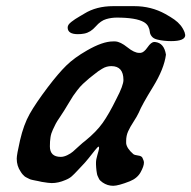

<svg xmlns="http://www.w3.org/2000/svg" viewBox="-20 -599 620 622"><path d="M232.4 -488.3Q199.2 -488.3 199.2 -509.8Q199.2 -514.6 202.1 -519Q205.1 -523.4 211.4 -528.3Q217.8 -533.2 223.6 -537.1Q229.5 -541 238.8 -546.4Q248 -551.8 252.9 -554.7Q292 -579.1 346.7 -579.1Q351.6 -579.1 362.8 -579.1Q374 -579.1 380.9 -579.1Q385.7 -579.1 392.1 -579.1Q398.4 -579.1 404.3 -579.1Q410.2 -579.1 415 -579.1Q469.7 -579.1 515.6 -553.7Q533.2 -543.9 544.9 -535.6Q556.6 -527.3 564.9 -517.1Q573.2 -506.8 578.1 -494.1L580.1 -485.4Q580.1 -465.8 534.2 -465.8Q510.7 -465.8 490.2 -470.7Q477.5 -473.6 471.7 -481Q465.8 -488.3 465.3 -496.1Q464.8 -503.9 460.4 -512.7Q456.1 -521.5 446.3 -527.3Q420.9 -542 358.4 -542Q340.8 -542 324.2 -537.1Q306.6 -532.2 290 -513.2Q273.4 -494.1 252.9 -490.2Q243.2 -488.3 232.4 -488.3ZM141.6 -125Q141.6 -90.8 176.8 -90.8Q186.5 -90.8 197.8 -96.2Q209 -101.6 216.3 -107.9Q223.6 -114.3 236.3 -126Q249 -137.7 255.9 -142.6Q292 -171.9 312.5 -200.7Q333 -229.5 357.4 -279.3Q379.9 -322.3 379.9 -339.8Q379.9 -384.8 340.8 -384.8Q333 -384.8 325.7 -382.8Q318.4 -380.9 310.5 -376Q302.7 -371.1 298.3 -368.2Q293.9 -365.2 283.7 -356.9Q273.4 -348.6 269.5 -345.7Q257.8 -335.9 248.5 -327.1Q239.3 -318.4 230 -306.2Q220.7 -293.9 216.8 -288.1Q212.9 -282.2 202.1 -264.2Q191.4 -246.1 187.5 -240.2Q183.6 -233.4 173.8 -219.2Q164.1 -205.1 160.6 -198.2Q157.2 -191.4 151.4 -179.2Q145.5 -167 143.6 -154.3Q141.6 -141.6 141.6 -125ZM191.4 -15.6Q168.9 -5.9 147.5 -5.9Q138.7 -5.9 115.2 -9.8Q112.3 -10.7 104.5 -12.2Q96.7 -13.7 94.2 -14.2Q91.8 -14.6 85 -16.1Q78.1 -17.6 75.7 -19Q73.2 -20.5 67.9 -22.9Q62.5 -25.4 59.6 -27.8Q56.6 -30.3 53.2 -34.2Q49.8 -38.1 46.9 -43Q34.2 -61.5 34.2 -85Q34.2 -97.7 44.9 -144.5Q56.6 -195.3 76.2 -230Q95.7 -264.6 134.8 -316.4Q168.9 -361.3 194.8 -386.7Q220.7 -412.1 261.7 -435.5Q312.5 -464.8 345.7 -464.8H353.5Q370.1 -463.9 392.6 -445.8Q415 -427.7 430.7 -427.7H435.5Q446.3 -428.7 458 -445.8Q469.7 -462.9 479.5 -462.9H482.4Q511.7 -460 517.6 -421.9Q511.7 -376 475.6 -317.4Q439.5 -258.8 429.7 -234.4Q423.8 -221.7 412.6 -204.6Q401.4 -187.5 395 -173.3Q388.7 -159.2 388.7 -142.6V-134.8Q390.6 -118.2 412.1 -99.6Q416 -96.7 427.2 -95.2Q438.5 -93.8 441.4 -87.9Q446.3 -78.1 446.3 -72.3Q446.3 -60.5 435.5 -41Q424.8 -21.5 400.4 -11.7Q363.3 2.9 346.7 2.9Q328.1 2.9 312.5 -7.8Q308.6 -10.7 305.2 -13.7Q301.8 -16.6 299.8 -21.5Q297.9 -26.4 296.4 -28.8Q294.9 -31.2 293.9 -37.6Q293 -43.9 292.5 -46.4Q292 -48.8 291.5 -56.6Q291 -64.5 291 -66.4V-72.3Q291 -82 295.4 -96.7Q299.8 -111.3 300.8 -117.2V-121.1Q300.8 -124 299.8 -124Q296.9 -124 288.1 -112.8Q279.3 -101.6 267.1 -86.4Q254.9 -71.3 248 -64.5Q241.2 -57.6 231 -46.4Q220.7 -35.2 212.4 -27.8Q204.1 -20.5 191.4 -15.6Z"/></svg>

Font: Essays1743
Style: Italic
Weight: 500
Italic angle: -10°
Designer: Based on the typeface in a 1743 English translation of the essays of Montaigne.  PostScript/TrueType font designed by Jo
Version: Version 002.100